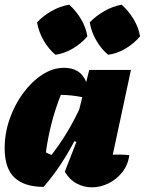

<svg xmlns="http://www.w3.org/2000/svg" viewBox="-23 -795 621 824"><path d="M164 7Q82 7 39.5 -32.5Q-3 -72 -3 -159Q-3 -223 18.5 -284.5Q40 -346 76.5 -395.5Q113 -445 158.5 -474.5Q204 -504 252 -504Q323 -504 347 -443L360 -495H539L461 -131Q497 -133 532 -129Q526 -86 501 -55Q476 -24 441.5 -7.5Q407 9 371 9Q337 9 306 -7.5Q275 -24 255 -58L305 -186L296 -189Q270 -139 237.5 -89.5Q205 -40 164 7ZM174 -141Q186 -134 198 -130Q233 -175 262.5 -223.5Q292 -272 317 -325L330 -378Q287 -387 238 -388Q191 -269 174 -141ZM274 -775Q304 -748 325 -712.5Q346 -677 352 -639Q327 -609 290 -587Q253 -565 215 -560Q186 -584 164.5 -621Q143 -658 136 -699Q162 -727 198 -747.5Q234 -768 274 -775ZM499 -775Q529 -748 550.5 -712.5Q572 -677 578 -639Q553 -609 516.5 -587Q480 -565 441 -560Q412 -584 390.5 -621Q369 -658 362 -699Q389 -727 425 -747.5Q461 -768 499 -775Z"/></svg>

Font: Piazzolla Black
Style: Italic
Weight: 900
Italic angle: -11.3°
Designer: Juan Pablo del Peral
Foundry: Huerta Tipografica
Version: Version 1.330